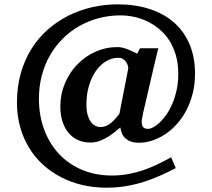

<svg xmlns="http://www.w3.org/2000/svg" viewBox="-20 -707 976 884"><path d="M877.9 -368.2Q877.9 -318.4 866.9 -275.6Q856 -232.9 837.2 -197.5Q818.4 -162.1 793.2 -134.5Q768.1 -106.9 739.3 -88.1Q710.4 -69.3 679.9 -59.6Q649.4 -49.8 620.1 -49.8Q597.2 -49.8 581.8 -55.7Q566.4 -61.5 556.4 -71Q546.4 -80.6 541.3 -93.3Q536.1 -106 534.2 -120.1Q518.6 -106.9 502.4 -94.5Q486.3 -82 469.2 -72.3Q452.1 -62.5 434.1 -56.6Q416 -50.8 397 -50.8Q362.8 -50.8 336.9 -63.2Q311 -75.7 293.5 -97.9Q275.9 -120.1 266.8 -150.4Q257.8 -180.7 257.8 -216.8Q257.8 -272.9 278.6 -322.5Q299.3 -372.1 335 -409.4Q370.6 -446.8 418.7 -468.5Q466.8 -490.2 521 -490.2Q532.7 -490.2 544.7 -487.3Q556.6 -484.4 568.4 -479.7Q580.1 -475.1 591.1 -469.7Q602.1 -464.4 611.8 -460L625 -484.9H709L704.1 -466.3Q700.7 -451.7 695.6 -430.2Q690.4 -408.7 684.3 -382.3Q678.2 -356 671.9 -329.1Q657.2 -266.1 639.2 -188Q635.3 -171.4 633.3 -157.7Q631.3 -144 633.3 -134.3Q635.3 -124.5 641.8 -119.1Q648.4 -113.8 662.1 -113.8Q671.9 -113.8 686.3 -121.3Q700.7 -128.9 716.1 -143.6Q731.4 -158.2 746.6 -179.9Q761.7 -201.7 773.7 -229.7Q785.6 -257.8 793.2 -292.2Q800.8 -326.7 800.8 -367.2Q800.8 -414.6 789.6 -452.9Q778.3 -491.2 759.3 -521Q740.2 -550.8 714.1 -572.5Q688 -594.2 658.7 -608.4Q629.4 -622.6 597.7 -629.4Q565.9 -636.2 535.2 -636.2Q482.4 -636.2 434.3 -623.3Q386.2 -610.4 344.5 -586.7Q302.7 -563 268.6 -528.8Q234.4 -494.6 210 -451.9Q185.5 -409.2 172.4 -359.1Q159.2 -309.1 159.2 -252.9Q159.2 -175.8 183.1 -111.1Q207 -46.4 251 1Q294.9 48.3 356.9 74.7Q418.9 101.1 495.1 101.1Q534.7 101.1 570.3 94.5Q606 87.9 639.2 76.7Q672.4 65.4 704.3 50Q736.3 34.7 768.1 17.1L789.1 66.9Q755.4 84.5 719.2 100.8Q683.1 117.2 644 129.6Q605 142.1 561.8 149.7Q518.6 157.2 471.2 157.2Q412.6 157.2 359.4 144.8Q306.2 132.3 260.3 108.4Q214.4 84.5 177 50.3Q139.6 16.1 113.3 -27.6Q86.9 -71.3 72.5 -123.3Q58.1 -175.3 58.1 -234.9Q58.1 -307.6 75.7 -369.6Q93.3 -431.6 124.8 -481.9Q156.2 -532.2 199.7 -570.6Q243.2 -608.9 294.7 -634.8Q346.2 -660.6 404.1 -673.8Q461.9 -687 522 -687Q603 -687 668.9 -665.5Q734.9 -644 781.2 -603.3Q827.6 -562.5 852.8 -503.2Q877.9 -443.8 877.9 -368.2ZM569.8 -388.2Q571.3 -394 569.1 -403.1Q566.9 -412.1 561.5 -420.4Q556.2 -428.7 546.9 -434.8Q537.6 -440.9 524.9 -440.9Q494.6 -440.9 468 -424.8Q441.4 -408.7 421.4 -380.1Q401.4 -351.6 389.6 -312Q377.9 -272.5 377.9 -226.1Q377.9 -197.8 383.5 -178Q389.2 -158.2 398.4 -145.8Q407.7 -133.3 418.9 -127.7Q430.2 -122.1 441.9 -122.1Q458 -122.1 470.9 -128.2Q483.9 -134.3 494.4 -143.6Q504.9 -152.8 513.7 -163.6Q522.5 -174.3 529.8 -183.1Z"/></svg>

Font: Charis SIL Cyr
Style: Bold Italic
Weight: 700
Italic angle: -11°
Foundry: SIL International
Version: Version 5.000